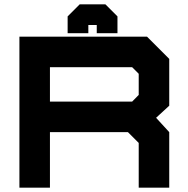

<svg xmlns="http://www.w3.org/2000/svg" viewBox="-20 -870 870 890"><path d="M70 0V-700H661.5L764.5 -597V-380L703.5 -324L764.5 -257.5V0H623V-207.5L573 -257.5H211.5V0ZM211.5 -399H592.5L623 -430V-528L592.5 -558.5H211.5ZM468.5 -850 524.5 -794V-716H428.5V-754H389.5V-716H293.5V-794L349.5 -850Z"/></svg>

Font: Tourney Expanded Black
Style: Regular
Weight: 900
Width: 7
Designer: Tyler Finck
Foundry: Etcetera Type Co
Version: Version 1.010; ttfautohint (v1.8.3)